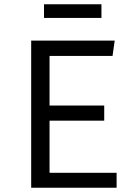

<svg xmlns="http://www.w3.org/2000/svg" viewBox="-20 -879 640 899"><path d="M212 -385H468V-314H212V-70H526V0H126V-689H517L507 -617H212ZM186 -795V-859H455V-795Z"/></svg>

Font: Fira Mono
Style: Regular
Weight: 400
Designer: Carrois Corporate & Edenspiekermann AG
Foundry: Carrois Corporate GbR & Edenspiekermann AG
Version: Version 3.206